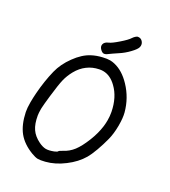

<svg xmlns="http://www.w3.org/2000/svg" viewBox="-215 -1002 975 1104"><g transform="rotate(30 273.0 -450.0)"><path d="M222.2 -727.1Q210.4 -738.8 210.4 -751Q210.4 -754.9 211.4 -758.8Q215.8 -774.9 238.3 -784.2Q255.9 -791.5 292.5 -823.7Q329.1 -855.5 340.3 -873.5Q345.7 -881.8 353 -888.7Q360.4 -895.5 365.2 -897Q369.6 -897.9 374 -897.9Q387.7 -897.9 397.5 -887.2Q407.7 -876 407.7 -861.8Q407.7 -857.4 406.7 -852.5Q403.3 -836.4 376 -808.1Q349.1 -779.8 318.4 -760.3Q304.2 -751 290 -741.2Q275.4 -731.4 269.5 -726.6Q255.4 -715.3 244.6 -715.3Q244.1 -715.3 243.7 -715.3Q233.4 -715.8 222.2 -727.1ZM280.3 -85.9Q288.1 -89.4 293.9 -92.8Q299.3 -96.7 299.3 -98.1Q299.3 -100.1 305.7 -104.5Q311.5 -108.9 320.3 -113.3Q355.5 -131.3 379.4 -162.6Q403.3 -193.8 426.3 -251.5Q447.3 -304.2 453.6 -354Q456.1 -374.5 456.1 -394.5Q456.1 -421.9 451.2 -447.3Q434.1 -535.2 381.3 -585.9Q339.4 -627 292.5 -627Q280.8 -627 268.6 -624.5Q227.1 -616.2 196.3 -592.8Q165 -569.8 143.6 -531.2Q125.5 -498 117.2 -464.4Q108.9 -430.2 99.6 -348.6Q92.8 -288.6 91.8 -264.6Q91.8 -259.3 91.8 -253.9Q91.8 -235.4 94.2 -218.3Q103 -166.5 123.5 -136.7Q144 -106.4 184.1 -86.9Q209.5 -74.7 230 -74.2Q250.5 -74.2 280.3 -85.9ZM176.8 -11.7Q111.8 -36.6 76.2 -80.6Q40.5 -125 24.9 -200.2Q20 -224.1 20 -262.2Q20 -289.6 22.5 -325.2Q28.8 -408.2 46.4 -479.5Q60.5 -537.1 100.1 -591.3Q139.6 -646 185.5 -669.9Q214.8 -685.5 251 -693.8Q276.9 -700.2 296.9 -700.2Q304.7 -700.2 311.5 -699.2Q318.4 -698.2 324.7 -696.8Q325.7 -696.8 326.7 -696.3Q384.3 -683.1 436.5 -627.9Q495.6 -565.9 518.1 -481.9Q526.4 -450.2 526.4 -403.8Q526.4 -401.4 526.4 -396.5Q525.9 -345.2 515.6 -305.2Q504.9 -263.2 489.7 -221.2Q474.1 -178.7 460.9 -156.2Q430.7 -105 376.5 -64.5Q322.3 -23.4 264.6 -8.8Q235.4 -1.5 219.7 -1.5Q218.8 -1.5 217.8 -1.5Q202.6 -2 176.8 -11.7Z"/></g></svg>

Font: Casuwalt
Style: Regular
Weight: 400
Designer: Walter E Stewart
Version: 0.1